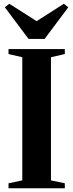

<svg xmlns="http://www.w3.org/2000/svg" viewBox="-20 -1005 392 1025"><path d="M99 -42V-699.5L25.5 -716.5V-743H326V-716.5L252 -699.5V-42L326 -26.5V0H25.5V-26.5ZM132.5 -797 6 -966 29.5 -985 175.5 -892 321 -985 344.5 -966 218 -797Z"/></svg>

Font: Merriweather 120pt
Style: Bold
Weight: 700
Designer: Eben Sorkin
Foundry: Eben Sorkin
Version: Version 2.100